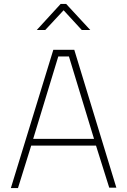

<svg xmlns="http://www.w3.org/2000/svg" viewBox="-20 -952 644 972"><path d="M35 0 250 -700H356L569 -2H533L466 -215H138L71 0ZM275 -666 148 -249H456L329 -666ZM166 -800 287 -932H315L437 -800H394L302 -900L209 -800Z"/></svg>

Font: TitilliumText22L Th
Style: Thin
Weight: 100
Designer: Campivisivi
Foundry: Campivisivi
Version: 1.000